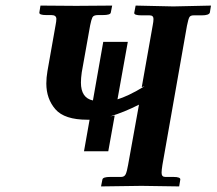

<svg xmlns="http://www.w3.org/2000/svg" viewBox="-20 -667 776 688"><path d="M368 -125H281L301 -238H293Q211 -238 178.5 -275.5Q146 -313 146 -368Q146 -379 147 -389.5Q148 -400 150 -412L179 -576Q182 -591 182 -599Q182 -613 164 -613H146Q120 -613 121 -622L125 -647L253 -646Q280 -646 317.5 -646.5Q355 -647 382 -647L377 -622Q376 -613 348 -613H331Q315 -613 311 -604.5Q307 -596 303 -576L273 -408Q270 -387 270 -371Q270 -316 313 -307L350 -517H438L401 -311Q418 -316 442.5 -327.5Q467 -339 498 -358L488 -355L527 -575Q530 -590 530 -599Q530 -612 516 -612H487Q460 -612 461 -621L466 -647L601 -644Q630 -645 669.5 -645.5Q709 -646 736 -647L732 -622Q729 -612 703 -612H674Q663 -612 659 -606Q655 -600 650 -575L562 -76Q559 -57 559 -48Q559 -33 572 -33H601Q628 -33 626 -23L622 1L487 -1Q456 -1 414.5 0Q373 1 342 1L347 -24Q349 -33 375 -33H414Q426 -33 430.5 -43Q435 -53 439 -76L478 -292Q425 -265 375 -250L391 -253Z"/></svg>

Font: Libertinus Serif Semibold Italic
Style: Regular
Weight: 600
Italic angle: -11.5°
Designer: Philipp H. Poll, Khaled Hosny
Foundry: Caleb Maclennan
Version: Version 7.051;RELEASE